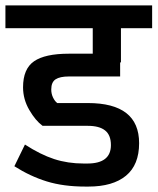

<svg xmlns="http://www.w3.org/2000/svg" viewBox="-30 -674 581 708"><path d="M159 -344Q159 -328 165.5 -314.5Q172 -301 181 -294H294Q483 -294 483 -146Q483 -66 434.5 -26Q386 14 296 14H285Q204 14 142.5 -5Q81 -24 23 -61L62 -141Q119 -104 169.5 -87.5Q220 -71 279 -71H292Q379 -71 379 -139Q379 -176 357.5 -193Q336 -210 294 -210H127Q101 -229 78 -268.5Q55 -308 55 -352Q55 -420 95.5 -448Q136 -476 224 -476H312V-570H-10V-654H531V-570H416V-444H413V-392H224Q191 -392 175 -381.5Q159 -371 159 -344Z"/></svg>

Font: Biryani SemiBold
Style: Regular
Weight: 600
Designer: Dan Reynolds and Mathieu Réguer
Foundry: Dan Reynolds and Mathieu Réguer
Version: Version 1.004; ttfautohint (v1.1) -l 5 -r 5 -G 72 -x 0 -D la